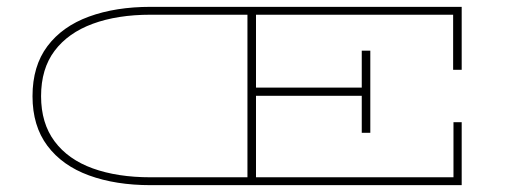

<svg xmlns="http://www.w3.org/2000/svg" viewBox="-20 -540 1500 561"><path d="M1062 -152H1037V-260H728V-22H1305V-183H1329V1H420Q318 1 240 -27.5Q162 -56 118.5 -114Q75 -172 75 -259Q75 -347 118.5 -405Q162 -463 240 -491.5Q318 -520 420 -520H1329V-336H1304V-497H728V-284H1037V-392H1062ZM420 -22H703V-497H420Q323 -497 251 -470.5Q179 -444 139.5 -391.5Q100 -339 100 -259Q100 -180 139.5 -127Q179 -74 251 -48Q323 -22 420 -22Z"/></svg>

Font: BhuTuka Expanded One
Style: Regular
Weight: 400
Designer: Erin McLaughlin
Version: Version 1.000; ttfautohint (v1.8.3)